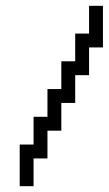

<svg xmlns="http://www.w3.org/2000/svg" viewBox="-20 -639 373 659"><path d="M285.7 -619H333.3V-571.4H285.7ZM285.7 -571.4H333.3V-523.8H285.7ZM285.7 -523.8H333.3V-476.2H285.7ZM238.1 -523.8H285.7V-476.2H238.1ZM238.1 -476.2H285.7V-428.6H238.1ZM238.1 -428.6H285.7V-381H238.1ZM190.5 -428.6H238.1V-381H190.5ZM190.5 -381H238.1V-333.3H190.5ZM190.5 -333.3H238.1V-285.7H190.5ZM142.9 -333.3H190.5V-285.7H142.9ZM142.9 -285.7H190.5V-238.1H142.9ZM142.9 -238.1H190.5V-190.5H142.9ZM95.2 -238.1H142.9V-190.5H95.2ZM95.2 -190.5H142.9V-142.9H95.2ZM95.2 -142.9H142.9V-95.2H95.2ZM47.6 -142.9H95.2V-95.2H47.6ZM47.6 -95.2H95.2V-47.6H47.6ZM47.6 -47.6H95.2V0H47.6Z"/></svg>

Font: Jacquard 12
Style: Regular
Weight: 400
Designer: Sarah Cadigan-Fried
Version: Version 1.000; ttfautohint (v1.8.4.7-5d5b)